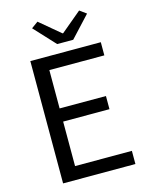

<svg xmlns="http://www.w3.org/2000/svg" viewBox="-137 -1029 861 1113"><g transform="rotate(-15 294.0 -472.0)"><path d="M276 -789H372L489 -915L449 -944L326 -841H322L199 -944L159 -915ZM100 0H534V-79H193V-346H471V-425H193V-655H523V-734H100Z"/></g></svg>

Font: Noto Sans JP
Style: Regular
Weight: 400
Designer: Ryoko NISHIZUKA  (kana, bopomofo & ideographs); Paul D. Hunt (Latin, Greek & Cyrillic); Sandoll Communications , Soo-you
Foundry: Adobe
Version: Version 2.002;hotconv 1.0.116;makeotfexe 2.5.65601